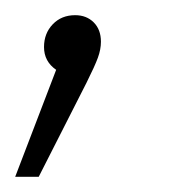

<svg xmlns="http://www.w3.org/2000/svg" viewBox="-40 -87 237 253"><path d="M93 -32Q93 -22 89 -11Q85 0 74 22L11 146H-20L34 5Q18 -6 18 -25Q18 -43 29.5 -55Q41 -67 59 -67Q74 -67 83.5 -57.5Q93 -48 93 -32Z"/></svg>

Font: Fira Sans Extra Condensed ExtraLight
Style: Italic
Weight: 275
Width: 3
Italic angle: -8°
Designer: Carrois Corporate & Edenspiekermann AG
Foundry: Carrois Corporate GbR & Edenspiekermann AG
Version: Version 4.203